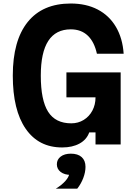

<svg xmlns="http://www.w3.org/2000/svg" viewBox="-20 -839 790 1115"><path d="M54.3 -400Q54.3 -603.4 140.7 -711Q227.1 -818.6 391 -818.6Q480.3 -818.6 547.4 -783.7Q614.5 -748.7 653.3 -682.7Q692.1 -616.8 698.1 -526.9H542.8Q527.8 -595.7 489.7 -632.1Q451.5 -668.6 391 -668.6Q304.1 -668.6 260.5 -601.6Q216.9 -534.7 216.9 -400Q216.9 -257.1 259.5 -189.9Q302.1 -122.8 393.9 -122.8Q434 -122.8 466.1 -142.6Q498.3 -162.4 516.5 -196.7Q534.7 -231.1 534.7 -273.6H365.7V-418.4H680.7V0H534.7V-70H498.2Q483.1 -28 441.9 -5.4Q400.7 17.3 341 17.3Q204.3 17.3 129.3 -91Q54.3 -199.3 54.3 -400ZM310.2 115Q310.2 87.4 332.3 70.4Q354.5 53.4 391.4 53.4Q428.3 53.4 450.4 70.4Q472.5 87.4 472.5 115Q472.5 142.6 450.4 159.6Q428.3 176.6 391.4 176.6Q354.5 176.6 332.3 159.6Q310.2 142.6 310.2 115ZM382.2 168.6 391.4 53.4Q432.3 53.4 454.4 73.4Q476.5 93.4 476.5 130Q476.5 161 463.4 195.3Q450.2 229.5 428.6 256.6H304.2Q337.9 236.2 359.4 212.2Q380.9 188.2 382.2 168.6Z"/></svg>

Font: Martian Mono VF sWd Rg
Style: Regular
Weight: 400
Width: 6
Monospace: yes
Designer: Roman Shamin
Foundry: Evil Martians
Version: Version 1.100